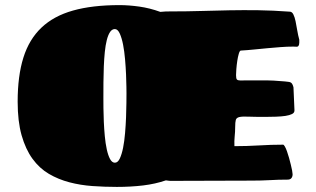

<svg xmlns="http://www.w3.org/2000/svg" viewBox="-20 -715 1250 759"><path d="M441.9 23.9Q393.6 23.9 345.7 20.5Q297.9 17.1 254.2 5.6Q210.4 -5.9 173.1 -27.8Q135.7 -49.8 108.4 -87.4Q81.1 -125 65.4 -180.2Q49.8 -235.4 49.8 -313Q49.8 -415 72.5 -487.3Q95.2 -559.6 143.8 -605.7Q192.4 -651.9 268.6 -673.3Q344.7 -694.8 452.1 -694.8Q488.8 -694.8 530.5 -689Q572.3 -683.1 613.8 -668Q624.5 -669.4 635.5 -669.7Q646.5 -669.9 657.7 -669.9Q720.2 -669.9 775.9 -671.6Q831.5 -673.3 886.5 -674.3Q941.4 -675.3 999.5 -674.6Q1057.6 -673.8 1125 -668.9Q1134.3 -668.9 1139.6 -658.2Q1145 -647.5 1148.4 -631.1Q1151.9 -614.7 1155 -595.2Q1158.2 -575.7 1163.1 -558.1Q1163.6 -545.4 1162.4 -539.8Q1161.1 -534.2 1158.4 -532Q1155.8 -529.8 1151.1 -530.3Q1146.5 -530.8 1140.1 -530.8Q1115.2 -530.8 1089.4 -528.8Q1063.5 -526.9 1037.1 -524.4Q1010.7 -522 984.4 -519.3Q958 -516.6 932.1 -515.1Q927.7 -515.1 924.1 -502.9Q920.4 -490.7 918 -474.4Q915.5 -458 914.3 -441.9Q913.1 -425.8 913.1 -418Q913.1 -404.3 916.7 -400.6Q920.4 -397 928.7 -397Q974.1 -397 1018.1 -397.2Q1062 -397.5 1106 -393.1Q1113.8 -392.1 1119.1 -391.6Q1124.5 -391.1 1128.4 -389.4Q1132.3 -387.7 1135 -383.3Q1137.7 -378.9 1140.1 -370.1L1144 -280.8V-277.8Q1144 -269 1134.3 -264.2Q1124.5 -259.3 1108.2 -256.8Q1091.8 -254.4 1070.8 -253.7Q1049.8 -252.9 1027.8 -252.9Q984.9 -252.9 960.9 -253.9Q937 -254.9 925.8 -252.2Q914.6 -249.5 912.1 -240.7Q909.7 -231.9 909.7 -212.9Q909.7 -194.3 907.7 -176Q905.8 -157.7 906.7 -137.2Q955.1 -137.2 1003.4 -140.1Q1051.8 -143.1 1099.1 -143.1Q1102.1 -143.1 1106.2 -135.7Q1110.4 -128.4 1114.5 -116.7Q1118.7 -105 1122.6 -91.1Q1126.5 -77.1 1129.6 -64.2Q1132.8 -51.3 1134.8 -40.8Q1136.7 -30.3 1136.7 -25.9Q1136.7 -17.1 1132.1 -11Q1127.4 -4.9 1116.7 -4.9Q1080.6 -4.9 1046.6 -2.9Q1012.7 -1 975.1 -1Q896.5 -1 817.1 -0.5Q737.8 0 658.7 0Q655.8 0 649.7 -0.2Q643.6 -0.5 635.7 -2Q594.2 12.2 545.7 18.1Q497.1 23.9 441.9 23.9ZM388.7 -327.1Q388.7 -312 388.9 -287.1Q389.2 -262.2 390.4 -233.9Q391.6 -205.6 394.3 -176.8Q397 -147.9 402.1 -124.5Q407.2 -101.1 415 -86.4Q422.9 -71.8 434.1 -71.8Q445.8 -71.8 453.6 -88.4Q461.4 -105 466.6 -130.9Q471.7 -156.7 474.4 -188.7Q477.1 -220.7 478.3 -251.2Q479.5 -281.7 479.7 -307.6Q480 -333.5 480 -347.2Q480 -351.6 479.7 -372.1Q479.5 -392.6 478.3 -420.7Q477.1 -448.7 474.4 -480.2Q471.7 -511.7 466.6 -538.3Q461.4 -564.9 453.4 -582.5Q445.3 -600.1 434.1 -600.1Q422.9 -600.1 415 -588.4Q407.2 -576.7 402.1 -556.4Q397 -536.1 394.3 -509.3Q391.6 -482.4 390.4 -452.1Q389.2 -421.9 388.9 -389.6Q388.7 -357.4 388.7 -327.1Z"/></svg>

Font: Sigmar One
Style: Regular
Weight: 400
Version: Version 1.000